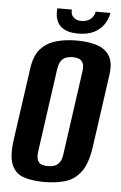

<svg xmlns="http://www.w3.org/2000/svg" viewBox="-53 -767 514 817"><g transform="rotate(5 204.0 -358.5)"><path d="M166.3 12Q116.4 12 80.3 0.3Q44.1 -11.5 28.2 -47.6Q12.4 -83.8 22.4 -156.1L66.3 -466.3Q73.6 -518.8 99 -547.7Q124.4 -576.5 164.1 -588.1Q203.7 -599.7 253 -599.7Q303.2 -599.7 339.5 -588Q375.8 -576.2 393.6 -547.4Q411.3 -518.5 404 -466.3L360.5 -156.8Q350.4 -83.5 323.3 -47.3Q296.2 -11.1 256.5 0.4Q216.9 12 166.3 12ZM176.1 -56.5Q190.4 -56.5 203.4 -60.5Q216.4 -64.6 225.9 -77.2Q235.4 -89.8 238.3 -113.5L288.3 -470.8Q291.9 -495.2 285.7 -507.4Q279.5 -519.6 267.9 -523.7Q256.4 -527.8 242.5 -527.8Q228.2 -527.8 215.2 -523.7Q202.2 -519.6 193 -507.4Q183.9 -495.2 180.3 -470.8L130.3 -113.5Q127.4 -89.8 133.3 -77.2Q139.1 -64.6 150.7 -60.5Q162.2 -56.5 176.1 -56.5ZM255.6 -629.7Q220.7 -629.7 200.1 -639.8Q179.5 -649.8 170.1 -665.4Q160.8 -681 158.8 -698Q156.8 -715.1 158.5 -729.1H220.5Q218.7 -706.7 232 -695.5Q245.3 -684.2 264.8 -684.2Q285.6 -684.2 301.5 -695Q317.4 -705.7 322.6 -729.1H385.3Q381.3 -703.6 366.2 -680.8Q351.1 -658.1 324.2 -643.9Q297.2 -629.7 255.6 -629.7Z"/></g></svg>

Font: Alumni Sans SC Thin
Style: Italic
Weight: 100
Italic angle: -8°
Designer: Robert E. Leuschke
Foundry: Robert E. Leuschke
Version: Version 1.016